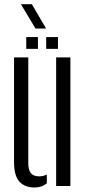

<svg xmlns="http://www.w3.org/2000/svg" viewBox="-20 -868 403 896"><path d="M45.5 -112V-600H112V-107.5Q112 -74.5 124.2 -59.8Q136.5 -45 163 -45Q181 -45 198.5 -53.5V-12.5Q175 7 142 7Q95 7 70.2 -20.8Q45.5 -48.5 45.5 -112ZM242 0V-600H308.5V0ZM195.5 -640V-695H250.5V-640ZM102.5 -640V-695H157V-640ZM145.5 -735 77.5 -848.5H128.5L195 -735Z"/></svg>

Font: Big Shoulders Stencil Display
Style: Regular
Weight: 400
Designer: Patric King
Foundry: XO Type Co
Version: Version 1.000